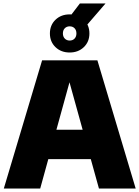

<svg xmlns="http://www.w3.org/2000/svg" viewBox="-20 -1088 805 1108"><path d="M2 0 223 -740H542L763 0H551L371.5 -647.5H390.5L212 0ZM186.5 -169.5 232 -339.5H532L577 -169.5ZM382 -785Q332.5 -785 300.2 -816Q268 -847 268 -895Q268 -943 300.2 -974Q332.5 -1005 382 -1005Q431.5 -1005 463.8 -974Q496 -943 496 -895Q496 -847 463.8 -816Q431.5 -785 382 -785ZM382 -854Q399.5 -854 410.2 -865.2Q421 -876.5 421 -895Q421 -914 410.2 -925Q399.5 -936 382 -936Q365 -936 354 -925Q343 -914 343 -895Q343 -876.5 354 -865.2Q365 -854 382 -854ZM463 -922 373 -979 441 -1068H589Z"/></svg>

Font: Encode Sans SC Condensed Thin Black
Style: Regular
Weight: 900
Version: Version 3.002